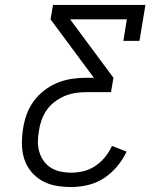

<svg xmlns="http://www.w3.org/2000/svg" viewBox="-20 -755 640 775"><path d="M267 0Q236 0 205.5 -5.5Q175 -11 149.5 -25.5Q124 -40 105.5 -62.5Q87 -85 78 -113Q69 -141 68.5 -172.5Q68 -204 73 -235Q77 -263 87 -291.5Q97 -320 115 -345Q133 -370 158 -389.5Q183 -409 211 -420.5Q239 -432 268.5 -436.5Q298 -441 326 -441H359L184 -677L194 -735H567L543 -590H478L492 -677H263L438 -441L428 -383H326Q305 -383 283 -379.5Q261 -376 240 -367Q219 -358 200 -343.5Q181 -329 168 -310Q155 -291 147.5 -269.5Q140 -248 137 -226Q133 -204 133 -182.5Q133 -161 139 -141Q145 -121 157 -104.5Q169 -88 186 -77.5Q203 -67 224 -62.5Q245 -58 267 -58Q292 -58 317 -64Q342 -70 364.5 -85Q387 -100 404 -121Q421 -142 432 -166L491 -143Q476 -111 452.5 -83Q429 -55 399 -35.5Q369 -16 334.5 -8Q300 0 267 0Z"/></svg>

Font: Iosevka Slab Light Extended
Style: Italic
Weight: 300
Width: 7
Italic angle: -9°
Monospace: yes
Designer: Belleve Invis
Foundry: Belleve Invis
Version: Version 11.1.0; ttfautohint (v1.8.3)